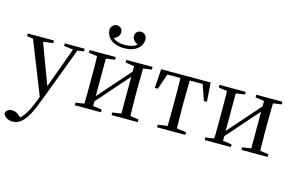

<svg xmlns="http://www.w3.org/2000/svg" viewBox="-123 -997 2394 1542"><g transform="rotate(15 1073.5 -226.0)"><path d="M67 256Q108 256 139 229Q170 202 198 150Q225 99 251 27L435 -459H399L323 -251L242 -32L241 -27L216 39Q199 84 181 121Q163 158 142 184Q120 211 91 227L114 229L132 220L106 197Q90 183 76 176Q61 169 43 169Q23 169 8 179Q-8 189 -11 208Q-7 223 5 234Q16 245 33 250Q49 256 67 256ZM233 20 257 -33 272 -71 127 -459H43ZM4 -437 94 -424H115L221 -437V-459H4ZM311 -438 396 -427H410L476 -437V-459H311Z M517 0H735V-22L637 -36H615L517 -22ZM823 0H1041V-22L943 -36H920L823 -22ZM586 0H661V-459H586Q588 -437 589 -400Q589 -363 590 -324Q590 -284 590 -253V-206Q590 -175 590 -136Q589 -96 589 -59Q588 -22 586 0ZM641 -48 784 -211 928 -374H935L919 -407L774 -243L630 -79H617ZM896 0H972Q971 -22 970 -59Q969 -96 969 -136Q968 -175 968 -206V-253Q968 -284 969 -324Q969 -363 970 -400Q971 -437 972 -459H896ZM517 -437 616 -423H638L735 -437V-459H517ZM823 -437 921 -423H944L1041 -437V-459H823ZM779 -545Q829 -545 863 -561Q896 -576 913 -603Q930 -630 929 -665Q924 -684 911 -696Q897 -708 879 -708Q861 -708 847 -696Q832 -684 832 -661Q832 -641 845 -626Q858 -610 887 -598L900 -623Q875 -593 847 -583Q818 -572 779 -572Q740 -572 712 -583Q684 -593 658 -623L671 -598Q700 -610 713 -626Q726 -641 726 -661Q726 -684 712 -696Q697 -708 679 -708Q661 -708 648 -696Q634 -684 629 -665Q629 -630 646 -603Q663 -576 697 -561Q730 -545 779 -545Z M1102 -301H1127L1178 -450L1140 -431H1498L1458 -450L1510 -301H1535L1524 -459H1112ZM1201 0H1436V-22L1330 -36H1307L1201 -22ZM1279 0H1358Q1357 -22 1357 -59Q1356 -96 1356 -136Q1355 -175 1355 -206V-253Q1355 -284 1356 -324Q1356 -363 1357 -400Q1357 -437 1358 -459H1279Q1280 -437 1281 -400Q1281 -363 1282 -324Q1282 -284 1282 -253V-206Q1282 -175 1282 -136Q1281 -96 1281 -59Q1280 -22 1279 0Z M1597 0H1815V-22L1717 -36H1695L1597 -22ZM1903 0H2121V-22L2023 -36H2000L1903 -22ZM1666 0H1741V-459H1666Q1668 -437 1669 -400Q1669 -363 1670 -324Q1670 -284 1670 -253V-206Q1670 -175 1670 -136Q1669 -96 1669 -59Q1668 -22 1666 0ZM1721 -48 1864 -211 2008 -374H2015L1999 -407L1854 -243L1710 -79H1697ZM1976 0H2052Q2051 -22 2050 -59Q2049 -96 2049 -136Q2048 -175 2048 -206V-253Q2048 -284 2049 -324Q2049 -363 2050 -400Q2051 -437 2052 -459H1976ZM1597 -437 1696 -423H1718L1815 -437V-459H1597ZM1903 -437 2001 -423H2024L2121 -437V-459H1903Z"/></g></svg>

Font: Source Serif 4 48pt
Style: Regular
Weight: 400
Designer: Frank Grie√ühammer
Foundry: Adobe Systems Incorporated
Version: Version 4.004;hotconv 1.0.116;makeotfexe 2.5.65601